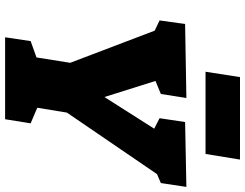

<svg xmlns="http://www.w3.org/2000/svg" viewBox="-124 -836 960 752"><g transform="rotate(90 356.0 -460.0)"><path d="M126 0 141 -100 205 -123 226 -255 100 -586 60 -605 74 -705 364 -710 348 -610 297 -589 360 -389 484 -584 443 -605 458 -705 712 -710 697 -610 662 -595 421 -242 402 -126 463 -100 447 0ZM605 -920 583 -785H261L282 -920Z"/></g></svg>

Font: Bitter Black
Style: Italic
Weight: 900
Italic angle: -9°
Designer: Sol Matas, and Bitter project Authors
Foundry: Sol Matas
Version: Version 2.001